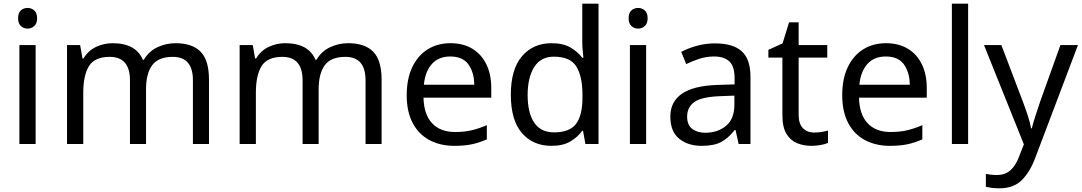

<svg xmlns="http://www.w3.org/2000/svg" viewBox="-20 -780 5859 1040"><path d="M130 -737Q150 -737 165.5 -723.5Q181 -710 181 -681Q181 -653 165.5 -639Q150 -625 130 -625Q108 -625 93 -639Q78 -653 78 -681Q78 -710 93 -723.5Q108 -737 130 -737ZM173 -536V0H85V-536Z M931 -546Q1022 -546 1067 -499.5Q1112 -453 1112 -349V0H1025V-345Q1025 -472 916 -472Q838 -472 804.5 -427Q771 -382 771 -296V0H684V-345Q684 -472 574 -472Q493 -472 462 -422Q431 -372 431 -278V0H343V-536H414L427 -463H432Q457 -505 499.5 -525.5Q542 -546 590 -546Q716 -546 754 -456H759Q786 -502 832.5 -524Q879 -546 931 -546Z M1866 -546Q1957 -546 2002 -499.5Q2047 -453 2047 -349V0H1960V-345Q1960 -472 1851 -472Q1773 -472 1739.5 -427Q1706 -382 1706 -296V0H1619V-345Q1619 -472 1509 -472Q1428 -472 1397 -422Q1366 -372 1366 -278V0H1278V-536H1349L1362 -463H1367Q1392 -505 1434.5 -525.5Q1477 -546 1525 -546Q1651 -546 1689 -456H1694Q1721 -502 1767.5 -524Q1814 -546 1866 -546Z M2420 -546Q2489 -546 2538.5 -516Q2588 -486 2614.5 -431.5Q2641 -377 2641 -304V-251H2274Q2276 -160 2320.5 -112.5Q2365 -65 2445 -65Q2496 -65 2535.5 -74.5Q2575 -84 2617 -102V-25Q2576 -7 2536 1.5Q2496 10 2441 10Q2365 10 2306.5 -21Q2248 -52 2215.5 -113.5Q2183 -175 2183 -264Q2183 -352 2212.5 -415Q2242 -478 2295.5 -512Q2349 -546 2420 -546ZM2419 -474Q2356 -474 2319.5 -433.5Q2283 -393 2276 -321H2549Q2548 -389 2517 -431.5Q2486 -474 2419 -474Z M2967 10Q2867 10 2807 -59.5Q2747 -129 2747 -267Q2747 -405 2807.5 -475.5Q2868 -546 2968 -546Q3030 -546 3069.5 -523Q3109 -500 3134 -467H3140Q3139 -480 3136.5 -505.5Q3134 -531 3134 -546V-760H3222V0H3151L3138 -72H3134Q3110 -38 3070 -14Q3030 10 2967 10ZM2981 -63Q3066 -63 3100.5 -109.5Q3135 -156 3135 -250V-266Q3135 -366 3102 -419.5Q3069 -473 2980 -473Q2909 -473 2873.5 -416.5Q2838 -360 2838 -265Q2838 -169 2873.5 -116Q2909 -63 2981 -63Z M3437 -737Q3457 -737 3472.5 -723.5Q3488 -710 3488 -681Q3488 -653 3472.5 -639Q3457 -625 3437 -625Q3415 -625 3400 -639Q3385 -653 3385 -681Q3385 -710 3400 -723.5Q3415 -737 3437 -737ZM3480 -536V0H3392V-536Z M3853 -545Q3951 -545 3998 -502Q4045 -459 4045 -365V0H3981L3964 -76H3960Q3925 -32 3886.5 -11Q3848 10 3780 10Q3707 10 3659 -28.5Q3611 -67 3611 -149Q3611 -229 3674 -272.5Q3737 -316 3868 -320L3959 -323V-355Q3959 -422 3930 -448Q3901 -474 3848 -474Q3806 -474 3768 -461.5Q3730 -449 3697 -433L3670 -499Q3705 -518 3753 -531.5Q3801 -545 3853 -545ZM3879 -259Q3779 -255 3740.5 -227Q3702 -199 3702 -148Q3702 -103 3729.5 -82Q3757 -61 3800 -61Q3868 -61 3913 -98.5Q3958 -136 3958 -214V-262Z M4390 -62Q4410 -62 4431 -65.5Q4452 -69 4465 -73V-6Q4451 1 4425 5.5Q4399 10 4375 10Q4333 10 4297.5 -4.5Q4262 -19 4240 -55Q4218 -91 4218 -156V-468H4142V-510L4219 -545L4254 -659H4306V-536H4461V-468H4306V-158Q4306 -109 4329.5 -85.5Q4353 -62 4390 -62Z M4779 -546Q4848 -546 4897.5 -516Q4947 -486 4973.5 -431.5Q5000 -377 5000 -304V-251H4633Q4635 -160 4679.5 -112.5Q4724 -65 4804 -65Q4855 -65 4894.5 -74.5Q4934 -84 4976 -102V-25Q4935 -7 4895 1.5Q4855 10 4800 10Q4724 10 4665.5 -21Q4607 -52 4574.5 -113.5Q4542 -175 4542 -264Q4542 -352 4571.5 -415Q4601 -478 4654.5 -512Q4708 -546 4779 -546ZM4778 -474Q4715 -474 4678.5 -433.5Q4642 -393 4635 -321H4908Q4907 -389 4876 -431.5Q4845 -474 4778 -474Z M5224 0H5136V-760H5224Z M5310 -536H5404L5520 -231Q5535 -191 5547 -154.5Q5559 -118 5565 -85H5569Q5575 -110 5588 -150.5Q5601 -191 5615 -232L5724 -536H5819L5588 74Q5560 150 5515.5 195Q5471 240 5393 240Q5369 240 5351 237.5Q5333 235 5320 232V162Q5331 164 5346.5 166Q5362 168 5379 168Q5425 168 5453.5 142Q5482 116 5498 73L5526 2Z"/></svg>

Font: Noto Sans Deseret
Style: Regular
Weight: 400
Designer: Monotype Design Team
Foundry: Monotype Imaging Inc.
Version: Version 2.001; ttfautohint (v1.8.4.7-5d5b)